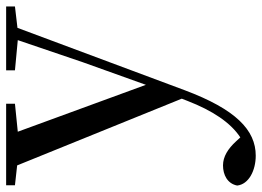

<svg xmlns="http://www.w3.org/2000/svg" viewBox="-140 -430 833 610"><g transform="rotate(-90 276.0 -125.5)"><path d="M357 -494 453 -485 383 -279 311 -78 162 -485 251 -494V-522H-8V-494L55 -487L267 36L260 54C229 134 191 191 144 222L131 208C108 183 83 167 55 167C25 167 -3 181 -9 212C-5 249 39 271 86 271C167 271 233 208 294 45L492 -486L560 -494V-522H357Z"/></g></svg>

Font: Noto Serif CJK SC Medium
Style: Regular
Weight: 500
Designer: Ryoko NISHIZUKA 西塚涼子 (kana & ideographs); Frank Grießhammer (Latin, Greek & Cyrillic); Wenlong ZHANG 张文龙 (bopomofo); San
Foundry: Adobe
Version: Version 2.001;hotconv 1.1.0;makeotfexe 2.6.0